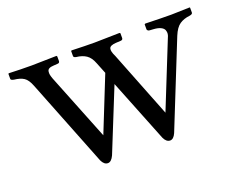

<svg xmlns="http://www.w3.org/2000/svg" viewBox="-79 -569 894 719"><g transform="rotate(-20 368.0 -209.5)"><path d="M200.2 -410.2Q200.2 -401.9 190.9 -401.9L175.8 -400.9Q164.1 -400.4 157.7 -397Q151.4 -393.6 150.4 -386.7Q149.4 -379.9 150.6 -373.3Q151.9 -366.7 155.8 -356L261.2 -91.8L348.1 -309.1L330.1 -354Q320.8 -378.4 305.2 -388.9Q289.6 -399.4 266.1 -401.9Q255.9 -403.8 255.9 -409.2V-429.2L257.8 -431.2Q314 -429.2 349.1 -429.2L449.2 -431.2L452.1 -429.2V-410.2Q452.1 -401.9 441.9 -401.9L423.8 -400.9Q399.9 -399.4 397 -388.4Q394 -377.4 404.8 -356L508.8 -91.8L612.8 -351.1Q616.7 -358.9 617.7 -366.2Q618.7 -373.5 615.7 -381.3Q612.8 -389.2 602.1 -394.5Q591.3 -399.9 573.2 -400.9L558.1 -401.9Q554.7 -401.9 551.8 -404.3Q548.8 -406.7 548.8 -409.2V-429.2L551.8 -431.2Q618.2 -429.2 654.8 -429.2L729 -431.2L730 -429.2V-410.2Q730 -403.8 717.8 -401.9Q694.3 -399.4 677.7 -388.2Q661.1 -377 648.9 -347.2L513.2 -8.8Q503.9 12.2 490.2 12.2Q475.1 12.2 465.8 -7.8L366.2 -257.8L266.1 -9.8Q255.9 12.2 242.2 12.2Q227.1 12.2 217.8 -7.8L81.1 -354Q70.8 -380.9 56.6 -390.1Q42.5 -399.4 18.1 -401.9Q5.9 -404.3 5.9 -409.2V-429.2L7.8 -431.2Q55.2 -429.2 99.1 -429.2L198.2 -431.2L200.2 -428.2Z"/></g></svg>

Font: 1195748ac6049af8 - subset of Linux Libertine
Style: Regular
Weight: 400
Designer: Philipp H. Poll
Foundry: Philipp H. Poll
Version: Version 4.1.8